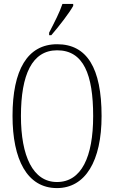

<svg xmlns="http://www.w3.org/2000/svg" viewBox="-20 -951 584 981"><path d="M231 -784V-771H242C282 -817 335 -886 354 -921V-931H299C284 -886 260 -841 231 -784ZM271 10C416 10 499 -128 499 -358C499 -604 424 -725 272 -725C120 -725 44 -593 44 -359C44 -137 118 10 271 10ZM271 -21C148 -21 87 -154 87 -358C87 -570 144 -694 272 -694C407 -694 456 -570 456 -358C456 -149 396 -21 271 -21Z"/></svg>

Font: Noto Serif Georgian ExtraCondensed ExtraLight
Style: Regular
Weight: 200
Width: 2
Designer: Monotype Design Team, Akaki Razmadze
Foundry: Google LLC
Version: Version 2.003